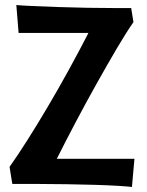

<svg xmlns="http://www.w3.org/2000/svg" viewBox="-20 -732 585 764"><path d="M511 -644Q483 -604 445 -539.5Q407 -475 365 -400Q323 -325 281.5 -246.5Q240 -168 206 -100H515L505 12Q490 10 450 7.5Q410 5 356.5 3.5Q303 2 244 1Q185 0 133 0H29L18 -68Q50 -113 89 -174.5Q128 -236 170 -307Q212 -378 253.5 -453.5Q295 -529 332 -601H54L45 -712Q64 -710 109.5 -708Q155 -706 211.5 -704Q268 -702 327 -701Q386 -700 432 -700H502Z"/></svg>

Font: CantoraOne
Style: Regular
Weight: 400
Designer: Pablo Impallari, Rodrigo Fuenzalida
Foundry: Pablo Impallari
Version: Version 1.001; ttfautohint (v0.8) -G 200 -r 50